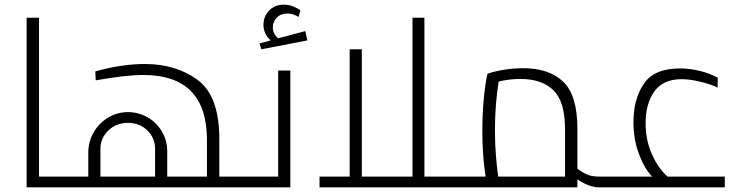

<svg xmlns="http://www.w3.org/2000/svg" viewBox="-20 -802 3153 822"><path d="M239 -46V0H94V-726H147V-46Z M1022 -46V0H239V-46H358V-152Q359 -199 382.5 -238Q406 -277 444.5 -299.5Q483 -322 528 -322Q571 -322 609.5 -301Q648 -280 672 -241Q696 -202 696 -152V-46H866V-203Q866 -481 593 -481Q518 -481 390 -458L388 -496Q392 -498 426.5 -506.5Q461 -515 507.5 -521.5Q554 -528 600 -528Q734 -528 826.5 -459.5Q919 -391 919 -206V-46ZM410 -165V-46H644V-164Q644 -211 611 -243.5Q578 -276 528 -276Q478 -276 444 -243.5Q410 -211 410 -165Z M1022 0ZM1223 -500V0H1022V-46H1171V-500ZM1296 -629 1099 -591 1091 -616 1139 -629Q1108 -656 1108 -696Q1108 -731 1132 -756.5Q1156 -782 1195 -782Q1218 -782 1237.5 -773.5Q1257 -765 1266 -758L1258 -729Q1252 -734 1239 -739Q1226 -744 1210 -744Q1182 -744 1165 -726.5Q1148 -709 1148 -685Q1148 -657 1171 -638L1287 -669Z M1890 -46V0H1348V-46H1477V-591H1529V-46H1746V-726H1797V-46Z M2565 -46V0H2543Q2524 0 2499.5 -9Q2475 -18 2452 -34V0H1890V-46H2059Q2045 -134 2045 -242Q2045 -316 2051.5 -382.5Q2058 -449 2067 -486Q2090 -495 2132.5 -502.5Q2175 -510 2220 -510Q2331 -510 2391.5 -452Q2452 -394 2452 -250V-80Q2471 -65 2492 -55.5Q2513 -46 2543 -46ZM2113 -46H2399V-250Q2399 -367 2349.5 -415.5Q2300 -464 2208 -464Q2161 -464 2115 -453Q2099 -355 2099 -242Q2099 -186 2103.5 -132Q2108 -78 2113 -46Z M3083 -46V0H2565V-46H2772Q2739 -80 2715.5 -142.5Q2692 -205 2692 -279Q2692 -378 2736.5 -443.5Q2781 -509 2891 -509Q2931 -509 2974 -499Q3017 -489 3053 -469L3052 -426Q3047 -431 3021 -440Q2995 -449 2961 -456Q2927 -463 2898 -463Q2819 -463 2781.5 -410.5Q2744 -358 2744 -275Q2744 -202 2771 -141.5Q2798 -81 2838 -46Z"/></svg>

Font: Cairo Light
Style: Regular
Weight: 300
Designer: Mohamed Gaber, the designers of Titillium
Foundry: Kief Type Foundry
Version: Version 2.009; ttfautohint (v1.5.33-1714) -l 8 -r 50 -G 200 